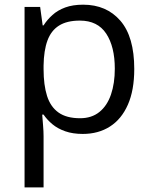

<svg xmlns="http://www.w3.org/2000/svg" viewBox="-20 -565 652 824"><path d="M336.9 -544.9Q437 -544.9 496.6 -476.1Q556.2 -407.2 556.2 -269Q556.2 -177.7 528.8 -115.7Q501.5 -53.7 451.9 -22Q402.3 9.8 335 9.8Q292.5 9.8 260.3 -1.5Q228 -12.7 205.1 -31.7Q182.1 -50.8 167 -73.2H161.1Q162.6 -54.2 164.8 -27.3Q167 -0.5 167 19.5V239.3H85.4V-535.2H152.3L163.1 -456.1H167Q182.6 -480.5 205.1 -500.7Q227.5 -521 260 -533Q292.5 -544.9 336.9 -544.9ZM322.8 -476.6Q267.1 -476.6 233.2 -455.1Q199.2 -433.6 183.6 -390.9Q168 -348.1 167 -283.7V-268.1Q167 -200.2 181.9 -153.3Q196.8 -106.4 231.2 -82Q265.6 -57.6 323.7 -57.6Q373.5 -57.6 406.7 -84.5Q439.9 -111.3 456.3 -159.4Q472.7 -207.5 472.7 -270Q472.7 -364.7 435.8 -420.7Q398.9 -476.6 322.8 -476.6Z"/></svg>

Font: Wonky
Style: Regular
Weight: 400
Designer: Monotype Design Team
Foundry: Monotype Imaging Inc.
Version: Version 3.000